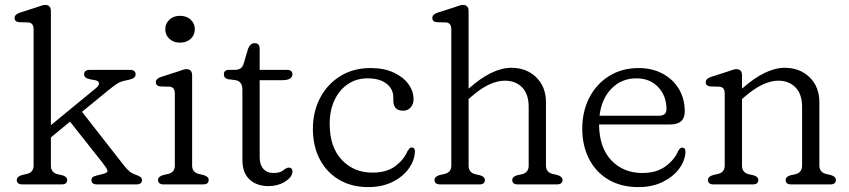

<svg xmlns="http://www.w3.org/2000/svg" viewBox="-20 -752 3462 783"><path d="M71.5 0Q48.5 0 48.5 -18Q48.5 -31.5 69 -38L91 -43Q117 -50 117 -77V-632.5Q117 -658.5 96 -660.5L57 -661.5Q39.5 -664 39.5 -678.5Q39.5 -693 60 -700L125.5 -721Q136.5 -724.5 146.5 -728.2Q156.5 -732 164 -732Q187.5 -732 187.5 -707V-241.5L372.5 -393.5Q383.5 -402 383.5 -411.8Q383.5 -421.5 370 -424.5L348 -428.5Q332.5 -432 327.8 -437.2Q323 -442.5 323 -448.5Q323 -467 346 -467H510Q533 -467 533 -448.5Q533 -440.5 526.2 -434.8Q519.5 -429 493.5 -424Q470.5 -419.5 456.8 -410.2Q443 -401 420 -382.5L314.5 -296L482.5 -81Q498 -61 508.5 -52.5Q519 -44 533.5 -39.5Q546 -35 552.5 -30.5Q559 -26 559 -17.5Q559 0 536 0H375Q353 0 353 -18Q353 -25.5 358 -29.5Q363 -33.5 377.5 -37L399.5 -42.5Q421 -48 418.2 -56.8Q415.5 -65.5 398 -88.5L265.5 -256L187.5 -191.5V-77Q187.5 -49 213 -42L235 -37Q254 -31 254 -18Q254 0 232 0Z M713.5 -578Q688 -578 671 -593.5Q654 -609 654 -633Q654 -656.5 671 -672Q688 -687.5 713.5 -687.5Q740.5 -687.5 757.5 -672Q774.5 -656.5 774.5 -633Q774.5 -609 757.5 -593.5Q740.5 -578 713.5 -578ZM763.5 -445V-77Q763.5 -50 789.5 -43L811 -38Q831 -31.5 831 -18Q831 0 808 0H647.5Q624.5 0 624.5 -18Q624.5 -31.5 645 -38L667 -43Q693 -50 693 -77V-370.5Q693 -396.5 672 -398.5L633 -399.5Q615.5 -402.5 615.5 -416.5Q615.5 -431 636 -438L701.5 -459Q712.5 -462.5 722.5 -466.2Q732.5 -470 740 -470Q763.5 -470 763.5 -445Z M939 -425.5 909.5 -429Q893 -433.5 893 -449Q893 -467 913.5 -467H937Q951.5 -467 960.5 -472.8Q969.5 -478.5 974 -493.5L992 -554Q1001 -576 1018.5 -576Q1039 -576 1039 -553V-467H1150Q1172.5 -467 1172.5 -449.5Q1172.5 -425 1131 -425H1039V-110.5Q1039 -80.5 1054 -63.5Q1069 -46.5 1095 -46.5Q1122 -46.5 1135.5 -57.8Q1149 -69 1158.5 -68.5Q1165.5 -68.5 1170 -62.8Q1174.5 -57 1172 -47.5Q1169 -27.5 1140.8 -10.2Q1112.5 7 1075 7Q1027 7 997.8 -20Q968.5 -47 968.5 -100.5V-387Q968.5 -421 939 -425.5Z M1666.5 -347.5Q1666.5 -327.5 1654.8 -314Q1643 -300.5 1624.5 -300.5Q1584 -300.5 1584 -342V-355Q1584 -389 1556.2 -410.8Q1528.5 -432.5 1479 -432.5Q1433.5 -432.5 1398.8 -409Q1364 -385.5 1344.2 -343.8Q1324.5 -302 1324.5 -247Q1324.5 -152.5 1373.8 -100.2Q1423 -48 1498.5 -48Q1557.5 -48 1592.8 -75Q1628 -102 1642 -136Q1646.5 -143 1650 -146.8Q1653.5 -150.5 1659 -150.5Q1673 -150 1672 -132Q1670 -95.5 1645.5 -62.5Q1621 -29.5 1578.8 -9.2Q1536.5 11 1482 11Q1413.5 11 1362.5 -19.2Q1311.5 -49.5 1283.8 -103Q1256 -156.5 1256 -226.5Q1256 -296.5 1285.5 -352.8Q1315 -409 1368 -441.8Q1421 -474.5 1491.5 -474.5Q1545.5 -474.5 1584.8 -456.5Q1624 -438.5 1645.2 -409.5Q1666.5 -380.5 1666.5 -347.5Z M1891 -707V-390.5Q1987 -475.5 2065 -475.5Q2127 -475.5 2166.8 -436.8Q2206.5 -398 2206.5 -334.5V-77Q2206.5 -50 2232.5 -43L2254 -38Q2274 -31.5 2274 -18Q2274 0 2251 0H2091Q2069 0 2069 -18Q2069 -31 2088 -37L2110.5 -42Q2136 -49 2136 -77V-316.5Q2136 -368.5 2109.2 -395.8Q2082.5 -423 2038.5 -423Q2008.5 -423 1973.8 -406.8Q1939 -390.5 1899.5 -355.5L1891 -348V-77Q1891 -49 1916.5 -42L1938.5 -37Q1957.5 -31 1957.5 -18Q1957.5 0 1935.5 0H1775Q1752 0 1752 -18Q1752 -31.5 1772.5 -38L1794.5 -43Q1820.5 -50 1820.5 -77V-632.5Q1820.5 -658.5 1799.5 -660.5L1760.5 -661.5Q1743 -664 1743 -678.5Q1743 -693 1763.5 -700L1829 -721Q1840 -724.5 1850 -728.2Q1860 -732 1867.5 -732Q1891 -732 1891 -707Z M2772.5 -297.5Q2772.5 -244.5 2714 -244.5H2423Q2424 -149.5 2473.2 -98Q2522.5 -46.5 2599.5 -46.5Q2657.5 -46.5 2694.5 -74Q2731.5 -101.5 2745.5 -136Q2753.5 -150.5 2762.5 -150Q2775.5 -150 2775.5 -132.5Q2773.5 -95.5 2748.8 -62.8Q2724 -30 2681.5 -9.5Q2639 11 2583.5 11Q2512.5 11 2461.2 -19.5Q2410 -50 2382.2 -103.8Q2354.5 -157.5 2354.5 -227.5Q2354.5 -297.5 2383.2 -353.5Q2412 -409.5 2464 -442Q2516 -474.5 2584.5 -474.5Q2639 -474.5 2681.5 -452Q2724 -429.5 2748.2 -389.8Q2772.5 -350 2772.5 -297.5ZM2575.5 -432.5Q2514.5 -432.5 2473.8 -390.8Q2433 -349 2425 -280H2667Q2698 -280 2698 -306.5Q2698 -361 2664.2 -396.8Q2630.5 -432.5 2575.5 -432.5Z M3006 -445V-390.5Q3102 -475.5 3180 -475.5Q3242 -475.5 3281.8 -436.8Q3321.5 -398 3321.5 -334.5V-77Q3321.5 -50 3347.5 -43L3369 -38Q3389 -31.5 3389 -18Q3389 0 3366 0H3206Q3184 0 3184 -18Q3184 -31 3203 -37L3225.5 -42Q3251 -49 3251 -77V-316.5Q3251 -368 3224.2 -395.5Q3197.5 -423 3153.5 -423Q3123.5 -423 3088.8 -406.5Q3054 -390 3014.5 -355.5L3006 -348V-77Q3006 -49 3031.5 -42L3053.5 -37Q3072.5 -31 3072.5 -18Q3072.5 0 3050.5 0H2890Q2867 0 2867 -18Q2867 -31.5 2887.5 -38L2909.5 -43Q2935.5 -50 2935.5 -77V-370.5Q2935.5 -396.5 2914.5 -398.5L2875.5 -399.5Q2858 -402.5 2858 -416.5Q2858 -431 2878.5 -438L2944 -459Q2955 -462.5 2965 -466.2Q2975 -470 2982.5 -470Q3006 -470 3006 -445Z"/></svg>

Font: Fraunces 9pt SuperSoft Light
Style: Regular
Weight: 300
Version: Version 1.000;[b76b70a41]